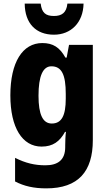

<svg xmlns="http://www.w3.org/2000/svg" viewBox="-20 -797 589 1057"><path d="M440 -777H351C346 -726 319 -709 277 -709C231 -709 210 -727 204 -777H116C117 -667 179 -606 277 -606C371 -606 438 -673 440 -777ZM213 -560C104 -560 37 -454 37 -272C37 -94 103 10 209 10C271 10 309 -18 338 -71H343C340 -48 339 -17 339 4V13C339 84 298 113 230 113C171 113 121 101 63 72V202C113 228 166 240 235 240C412 240 491 146 491 -25V-550H360L347 -480H340C309 -536 272 -560 213 -560ZM263 -432C320 -432 342 -385 342 -280V-254C342 -160 319 -117 265 -117C216 -117 192 -166 192 -270C192 -378 216 -432 263 -432Z"/></svg>

Font: Noto Sans Khmer Condensed ExtraBold
Style: Regular
Weight: 800
Width: 3
Designer: Danh Hong and the Monotype Design Team
Foundry: Monotype Imaging Inc.
Version: Version 2.004